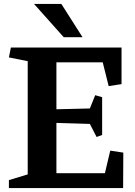

<svg xmlns="http://www.w3.org/2000/svg" viewBox="-20 -950 682 970"><path d="M537 -189 603 -179 602 0H25V-40L120 -69V-641L25 -660L35 -710H594V-525L529 -515L499 -635H265V-398L434 -402L461 -469L496 -459V-268L468 -258L434 -324L265 -329V-75H510ZM152 -930H290L397 -762H302Z"/></svg>

Font: Brawler
Style: Bold
Weight: 700
Designer: Oleg Frolov, Haley Fiege
Foundry: Oleg Frolov, Haley Fiege
Version: Version 1.101; ttfautohint (v1.8.3)